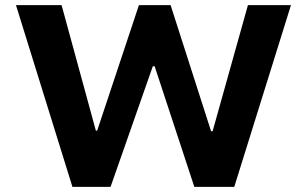

<svg xmlns="http://www.w3.org/2000/svg" viewBox="-20 -725 1191 745"><path d="M261 0 42 -705H219L352 -218H357L519 -705H642L799 -216H805L942 -705H1109L889 0H734L580 -468H573L409 0Z"/></svg>

Font: Nunito Sans 6pt ExtraBold
Style: Regular
Weight: 800
Version: Version 3.101;gftools[0.9.27]